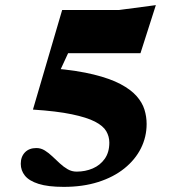

<svg xmlns="http://www.w3.org/2000/svg" viewBox="-20 -714 696 749"><path d="M228.5 15Q167 15 130.2 3.2Q93.5 -8.5 77.2 -28.8Q61 -49 61 -75Q61 -102.5 77.2 -119.5Q93.5 -136.5 122 -136.5Q139.5 -136.5 154.8 -127Q170 -117.5 184.2 -104Q198.5 -90.5 213.2 -76.8Q228 -63 244 -53.8Q260 -44.5 279 -44.5Q313 -44.5 342 -57Q371 -69.5 388.8 -94.8Q406.5 -120 406.5 -157.5Q406.5 -181.5 394.5 -202.2Q382.5 -223 350.5 -239.5Q318.5 -256 260 -268.2Q201.5 -280.5 108.5 -286.5L222.5 -675H444L588 -694L528 -506.5H225.5L294 -611L199.5 -406.5L190 -447Q282 -439 345.8 -423.2Q409.5 -407.5 450 -386Q490.5 -364.5 512.8 -339.2Q535 -314 543.5 -286.5Q552 -259 552 -230.5Q552 -180 529.8 -135.5Q507.5 -91 465.2 -57Q423 -23 363.2 -4Q303.5 15 228.5 15Z"/></svg>

Font: Newsreader 24pt ExtraBold
Style: Regular
Weight: 800
Designer: Hugues Gentile
Foundry: Production Type
Version: Version 1.003